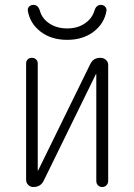

<svg xmlns="http://www.w3.org/2000/svg" viewBox="-20 -752 540 772"><path d="M114.3 0Q102.5 0 93.8 -8.3Q85 -16.6 85 -29.3V-497.1Q85 -506.8 91.3 -513.2Q97.7 -519.5 107.9 -519.5Q118.2 -519.5 125 -513.2Q131.8 -506.8 131.8 -497.1V-67.4Q131.8 -66.4 132.8 -66.4Q133.8 -66.4 133.8 -67.4L342.8 -494.1Q355.5 -520.5 384.8 -519.5Q396.5 -519.5 405.8 -511.2Q415 -502.9 415 -491.2V-24.4Q415 -14.6 408.2 -7.3Q401.4 0 391.1 0Q380.9 0 374 -6.8Q367.2 -13.7 367.2 -24.4V-453.1Q367.2 -454.1 366.2 -454.1Q365.2 -454.1 365.2 -453.1L156.2 -26.4Q143.6 0 114.3 0ZM91.8 -709Q90.8 -718.8 97.2 -725.6Q103.5 -732.4 114.3 -732.4Q133.8 -732.4 140.6 -708Q149.4 -676.8 179.2 -657.2Q209 -637.7 250 -637.7Q291 -637.7 320.3 -657.2Q349.6 -676.8 359.4 -708Q366.2 -732.4 385.7 -732.4Q395.5 -732.4 402.3 -725.6Q409.2 -718.8 408.2 -709Q399.4 -657.2 356.4 -624.5Q313.5 -591.8 250 -591.8Q186.5 -591.8 143.6 -624.5Q100.6 -657.2 91.8 -709Z"/></svg>

Font: Rounded-X Mgen+ 1mn light
Style: Regular
Weight: 200
Designer: [Source Han Sans]
Ryoko NISHIZUKA  (kana & ideographs); Paul D. Hunt (Latin, Greek & Cyrillic); Wenlong ZHANG  (bopomofo
Version: Version 1.059.20150602